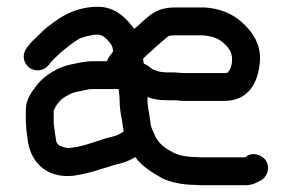

<svg xmlns="http://www.w3.org/2000/svg" viewBox="-20 -533 858 565"><path d="M470 -238H499C506.3 -236.7 514 -236 522 -236H639C710 -236 740.5 -287.4 745 -355C747.5 -394.4 730.5 -425.2 712 -447C682.5 -481.9 641.8 -507.3 582 -511H493C440.5 -511 417.2 -485.7 389 -460L375 -448C373 -451.3 370 -455 366 -459C345.6 -486.2 313.6 -513 269 -513C212.4 -513 173.6 -493 140 -469L120 -454C112 -447.3 105.3 -441.3 100 -436L86 -422C73.1 -411 66.7 -402.6 58 -391C36.2 -360.4 61.2 -321.2 97 -326.5C113.1 -328.9 121.4 -338.6 130 -350C136.4 -358.5 152.8 -372 159 -379C177.1 -393.5 194.3 -408.2 215 -420L230 -425C238.9 -428 248.1 -428.5 258 -431H269C274.3 -431 282.3 -427.7 287 -424C296.5 -415.7 309.6 -403.6 312 -389C312 -387 312.3 -384.7 313 -382C306.9 -371.8 298.8 -366.2 295 -353H256C246.7 -353 237.3 -352.3 228 -351C198.8 -345.7 171.2 -341.1 147 -329C122.6 -315.1 106.2 -304.8 88 -282C72.8 -262.7 56 -238.9 56 -211V-180C56 -174 56.3 -168 57 -162C57 -149.7 59.7 -138 61 -125C68 -55.3 118.7 -6.8 197 -16C224 -19.6 254.5 -27.8 279 -36L299 -42C312 -45.9 319.4 -49.1 334 -52C350 -56 366 -63 378 -71C397.3 -43.4 428.3 -25 458 -8C482.8 3.3 517.1 11 553 11C559.7 11.7 566 12 572 12H703C722.3 12 736.6 4.2 751 -4C767.4 -15.7 775.4 -40.2 762 -61C751.1 -78 719.9 -87.9 702 -70H572C567.3 -70 562 -70.3 556 -71C527.7 -71 500.3 -76.5 483 -88C461.9 -98.6 441.1 -116.6 433 -141C425.9 -155.1 424.1 -160.3 422 -177C419.8 -198.6 414 -218.3 414 -240V-248C428.3 -240.9 450.5 -238 470 -238ZM332 -238C332 -219.5 334.8 -196.7 339 -180L341 -164C342.3 -158 343.3 -152.7 344 -148V-147C343.3 -145.7 342.3 -144.7 341 -144C333.8 -139.7 325.3 -134.6 315 -132C273.3 -123.1 233.4 -102.5 188 -98C174.5 -95.7 163.3 -101.9 155 -104C154.3 -105.3 152.7 -107 150 -109C147.3 -111.7 145 -117.2 145 -121C143.2 -129.8 141 -146.1 140 -155L138 -169V-208C142.2 -216.5 143.9 -221 152 -231C163.2 -245 171.1 -247.9 186 -256C196.1 -261.7 211 -263.8 222 -266L240 -270C245.3 -270.7 250.7 -271 256 -271H329C330.2 -260.4 332 -248.7 332 -238ZM651 -321C651 -320.3 650.7 -319.7 650 -319H649C645.7 -318.3 642.3 -318 639 -318H522C509.4 -318 501.2 -320 487 -320H470C466.7 -320 463 -320.3 459 -321C450.4 -321 441.7 -324.2 436 -327C429.2 -327 418.9 -336.7 415 -340L403 -346L401 -360C406.3 -366 412.7 -372 420 -378L442 -398C450 -404.7 457.3 -411 464 -417C469.1 -421.4 475.1 -428 481 -428C485 -428.7 489 -429 493 -429H578C602.9 -426.2 620.5 -421.3 636 -408C649.6 -396.4 663 -382.3 663 -358C663 -343.1 658.8 -328.8 651 -321Z"/></svg>

Font: HoneyBee
Style: Bd
Weight: 700
Foundry: Cannot Into Space Fonts
Version: Version 0.89